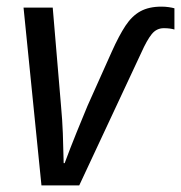

<svg xmlns="http://www.w3.org/2000/svg" viewBox="-20 -559 546 579"><path d="M105 0 51 -536H139L164 -240Q168 -197 169.5 -157Q171 -117 172 -67H175Q192 -113 211.5 -161Q231 -209 244 -240L317 -403Q339 -452 358.5 -481.5Q378 -511 403.5 -525Q429 -539 467 -539Q478 -539 488.5 -537.5Q499 -536 506 -534V-470Q499 -472 491.5 -473Q484 -474 474 -474Q452 -474 437.5 -456Q423 -438 406 -400L219 0Z"/></svg>

Font: Noto Sans Display
Style: Italic
Weight: 400
Italic angle: -12°
Designer: Monotype Design Team
Foundry: Monotype Imaging Inc.
Version: Version 2.003